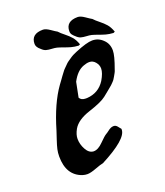

<svg xmlns="http://www.w3.org/2000/svg" viewBox="-109 -645 608 709"><g transform="rotate(-20 194.5 -291.0)"><path d="M294.9 -362.3Q294.9 -376 285.2 -387.7Q275.4 -399.4 261.7 -399.4Q251 -399.4 238.3 -394.5Q210.9 -384.8 191.4 -347.7Q180.7 -293 179.7 -289.1Q186.5 -277.3 203.1 -277.3H209Q254.9 -280.3 279.3 -318.4Q294.9 -344.7 294.9 -362.3ZM124 -147.5Q124 -126 135.3 -105.5Q146.5 -85 164.1 -84H165Q182.6 -84 202.1 -104Q221.7 -124 230.5 -128.9Q234.4 -130.9 241.2 -136.2Q248 -141.6 253.4 -144Q258.8 -146.5 264.6 -146.5H267.6Q272.5 -145.5 275.9 -142.6Q279.3 -139.6 282.7 -134.8Q286.1 -129.9 289.1 -127V-124Q289.1 -86.9 181.6 -31.2Q170.9 -29.3 148.9 -21Q127 -12.7 114.3 -12.7Q105.5 -12.7 95.7 -15.6Q38.1 -35.2 38.1 -109.4Q38.1 -124 41 -137.2Q43.9 -150.4 51.3 -172.4Q58.6 -194.3 61.5 -203.1Q89.8 -299.8 130.9 -357.4Q132.8 -359.4 140.6 -370.6Q148.4 -381.8 150.4 -384.3Q152.3 -386.7 159.2 -396Q166 -405.3 168.9 -407.7Q171.9 -410.2 178.7 -417.5Q185.5 -424.8 189.9 -427.7Q194.3 -430.7 201.2 -435.5Q208 -440.4 215.3 -444.3Q222.7 -448.2 230.5 -451.2Q277.3 -470.7 298.8 -470.7Q323.2 -470.7 340.8 -453.1Q358.4 -436.5 358.4 -410.2Q358.4 -389.6 340.8 -341.8Q338.9 -335 335.9 -329.6Q333 -324.2 329.6 -318.4Q326.2 -312.5 323.7 -308.6Q321.3 -304.7 315.9 -299.3Q310.5 -293.9 308.1 -291.5Q305.7 -289.1 298.8 -283.7Q292 -278.3 290 -276.4Q288.1 -274.4 279.8 -268.1Q271.5 -261.7 269.5 -259.8Q251 -245.1 201.2 -229Q151.4 -212.9 134.8 -183.6Q124 -164.1 124 -147.5ZM231.4 -531.2Q231.4 -570.3 278.3 -570.3Q289.1 -570.3 305.2 -559.1Q321.3 -547.9 327.1 -544.9Q335 -536.1 348.6 -525.4Q362.3 -514.6 372.1 -503.4Q381.8 -492.2 388.7 -472.7L382.8 -469.7Q366.2 -470.7 354 -474.1Q341.8 -477.5 328.6 -482.4Q315.4 -487.3 304.7 -490.2Q295.9 -492.2 284.2 -492.7Q272.5 -493.2 263.7 -495.6Q254.9 -498 246.1 -506.8Q243.2 -508.8 241.7 -510.7Q240.2 -512.7 237.3 -515.6Q234.4 -518.6 232.9 -522.5Q231.4 -526.4 231.4 -531.2ZM94.7 -531.2Q94.7 -570.3 141.6 -570.3Q152.3 -570.3 168.5 -559.1Q184.6 -547.9 190.4 -544.9Q198.2 -536.1 211.9 -525.4Q225.6 -514.6 235.4 -503.4Q245.1 -492.2 252 -472.7L246.1 -469.7Q229.5 -470.7 217.3 -474.1Q205.1 -477.5 191.9 -482.4Q178.7 -487.3 168 -490.2Q159.2 -492.2 147.5 -492.7Q135.7 -493.2 127 -495.6Q118.2 -498 109.4 -506.8Q94.7 -518.6 94.7 -531.2Z"/></g></svg>

Font: Essays1743
Style: Italic
Weight: 500
Italic angle: -10°
Designer: Based on the typeface in a 1743 English translation of the essays of Montaigne.  PostScript/TrueType font designed by Jo
Version: Version 002.100